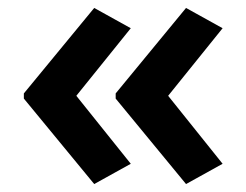

<svg xmlns="http://www.w3.org/2000/svg" viewBox="-20 -512 620 483"><path d="M448 -49 271 -264V-277L448 -492L540 -441L403 -271L540 -100ZM217 -49 40 -264V-277L217 -492L309 -441L172 -271L309 -100Z"/></svg>

Font: Noto Sans Adlam SemiBold
Style: Regular
Weight: 600
Version: Version 3.001